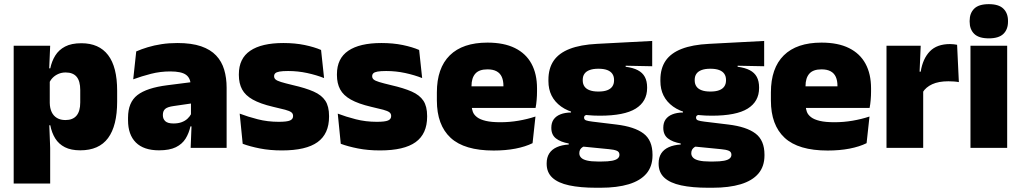

<svg xmlns="http://www.w3.org/2000/svg" viewBox="-20 -713 4923 926"><path d="M367 12Q322.5 12 293 -3Q263.5 -18 246.5 -45.2Q229.5 -72.5 222.5 -109H180L220 -216.5Q220.5 -191 229.2 -172.5Q238 -154 254.8 -144Q271.5 -134 295.5 -134Q331 -134 349 -155.2Q367 -176.5 367 -219V-279Q367 -322 349.5 -342.8Q332 -363.5 296.5 -363.5Q277.5 -363.5 261.5 -356.5Q245.5 -349.5 234 -337.8Q222.5 -326 217 -311.5L176.5 -383.5H222.5Q229.5 -417.5 246.5 -445Q263.5 -472.5 294 -488.5Q324.5 -504.5 372.5 -504.5Q457.5 -504.5 501.2 -447.5Q545 -390.5 545 -275.5V-223Q545 -106.5 501.2 -47.2Q457.5 12 367 12ZM222 172H46V-492.5H222L216 -352L220 -340V-158L217 -128.5L222 0Z M1073 0H899.5L904.5 -126L901 -130.5V-283.5L899.5 -301.5Q899.5 -336 877.2 -352.2Q855 -368.5 801.5 -368.5Q753 -368.5 708.2 -357Q663.5 -345.5 622.5 -330.5L637 -465Q662 -476 692.5 -485.2Q723 -494.5 759 -500Q795 -505.5 835.5 -505.5Q904 -505.5 949.8 -489.8Q995.5 -474 1022.5 -445.2Q1049.5 -416.5 1061.2 -377Q1073 -337.5 1073 -290ZM747 12Q673 12 635.2 -25.8Q597.5 -63.5 597.5 -133V-145.5Q597.5 -219.5 642.8 -254.5Q688 -289.5 787.5 -302L913 -318L923.5 -217L817 -201.5Q788 -197.5 776.8 -187.8Q765.5 -178 765.5 -159V-157Q765.5 -139.5 777.2 -128.5Q789 -117.5 816.5 -117.5Q839.5 -117.5 856.2 -123.8Q873 -130 884.2 -140.5Q895.5 -151 902 -163.5L927 -103.5H898.5Q891 -70 874.8 -44Q858.5 -18 828 -3Q797.5 12 747 12Z M1340 12.5Q1281.5 12.5 1233.5 3Q1185.5 -6.5 1150.5 -19.5L1136 -165Q1175 -150 1222.8 -137.8Q1270.5 -125.5 1324.5 -125.5Q1364 -125.5 1378.8 -132Q1393.5 -138.5 1393.5 -153V-154Q1393.5 -165 1385 -171.5Q1376.5 -178 1355.2 -183.8Q1334 -189.5 1296.5 -198Q1235 -212.5 1199 -232.8Q1163 -253 1147.5 -282Q1132 -311 1132 -351V-355Q1132 -431 1186.8 -468.2Q1241.5 -505.5 1346.5 -505.5Q1403 -505.5 1449.8 -495.8Q1496.5 -486 1528.5 -472L1543 -336.5Q1506.5 -351 1461.5 -360.8Q1416.5 -370.5 1369.5 -370.5Q1342.5 -370.5 1327.8 -367.8Q1313 -365 1307.5 -359.5Q1302 -354 1302 -346V-345Q1302 -336 1309 -329.8Q1316 -323.5 1335.5 -317.5Q1355 -311.5 1392.5 -302.5Q1454 -288.5 1492.5 -271.5Q1531 -254.5 1549 -227.2Q1567 -200 1567 -153.5V-150.5Q1567 -67.5 1511.5 -27.5Q1456 12.5 1340 12.5Z M1813 12.5Q1754.5 12.5 1706.5 3Q1658.5 -6.5 1623.5 -19.5L1609 -165Q1648 -150 1695.8 -137.8Q1743.5 -125.5 1797.5 -125.5Q1837 -125.5 1851.8 -132Q1866.5 -138.5 1866.5 -153V-154Q1866.5 -165 1858 -171.5Q1849.5 -178 1828.2 -183.8Q1807 -189.5 1769.5 -198Q1708 -212.5 1672 -232.8Q1636 -253 1620.5 -282Q1605 -311 1605 -351V-355Q1605 -431 1659.8 -468.2Q1714.5 -505.5 1819.5 -505.5Q1876 -505.5 1922.8 -495.8Q1969.5 -486 2001.5 -472L2016 -336.5Q1979.5 -351 1934.5 -360.8Q1889.5 -370.5 1842.5 -370.5Q1815.5 -370.5 1800.8 -367.8Q1786 -365 1780.5 -359.5Q1775 -354 1775 -346V-345Q1775 -336 1782 -329.8Q1789 -323.5 1808.5 -317.5Q1828 -311.5 1865.5 -302.5Q1927 -288.5 1965.5 -271.5Q2004 -254.5 2022 -227.2Q2040 -200 2040 -153.5V-150.5Q2040 -67.5 1984.5 -27.5Q1929 12.5 1813 12.5Z M2361 13Q2219.5 13 2153.2 -48.5Q2087 -110 2087 -228.5V-267Q2087 -384.5 2149.2 -446Q2211.5 -507.5 2331 -507.5Q2410.5 -507.5 2463.5 -481.2Q2516.5 -455 2543.2 -405.8Q2570 -356.5 2570 -287V-271.5Q2570 -251.5 2568.2 -230.8Q2566.5 -210 2563 -192.5H2404.5Q2406.5 -223 2407.2 -250Q2408 -277 2408 -298.5Q2408 -324.5 2400 -342.2Q2392 -360 2375 -369.2Q2358 -378.5 2331 -378.5Q2290.5 -378.5 2272.2 -357.5Q2254 -336.5 2254 -298V-253.5L2255 -234.5V-203.5Q2255 -188 2260.5 -173.5Q2266 -159 2280.8 -147.8Q2295.5 -136.5 2322.8 -130Q2350 -123.5 2393.5 -123.5Q2438 -123.5 2480.5 -130.8Q2523 -138 2562.5 -151L2548.5 -22.5Q2514 -5.5 2466.2 3.8Q2418.5 13 2361 13ZM2527.5 -192.5H2180.5V-296.5H2527.5Z M2872.5 -155Q2747.5 -155 2686.2 -199.2Q2625 -243.5 2625 -322V-328Q2625 -383 2650.2 -420Q2675.5 -457 2727.5 -477.2Q2779.5 -497.5 2859.5 -501.5L3125.5 -515.5V-393.5L2997.5 -396V-391Q3033 -386.5 3056 -374.5Q3079 -362.5 3090 -342Q3101 -321.5 3101 -291.5V-288.5Q3101 -223.5 3046 -189.2Q2991 -155 2872.5 -155ZM2863.5 66H2880Q2913 66 2932 62.2Q2951 58.5 2959.2 51.2Q2967.5 44 2967.5 34V33Q2967.5 19 2954.2 13.8Q2941 8.5 2918 6.5L2771 -8L2808.5 -10.5Q2798 -8.5 2790.2 -3.8Q2782.5 1 2778.2 8.2Q2774 15.5 2774 25.5V26.5Q2774 38.5 2782.8 47.5Q2791.5 56.5 2811.2 61.2Q2831 66 2863.5 66ZM2876 192.5H2855.5Q2778.5 192.5 2725 181Q2671.5 169.5 2644 144Q2616.5 118.5 2616.5 77V75Q2616.5 46.5 2629 27Q2641.5 7.5 2665.5 -3.2Q2689.5 -14 2723 -16V-21Q2683.5 -28 2661.2 -45.5Q2639 -63 2639 -96V-97Q2639 -121 2650.2 -137Q2661.5 -153 2682.8 -161.5Q2704 -170 2734 -170.5V-190L2851.5 -160H2820Q2808 -160 2802.5 -156.5Q2797 -153 2797 -146V-145.5Q2797 -136 2806.5 -132.5Q2816 -129 2836.5 -126.5L2952 -112.5Q3040 -102 3083.5 -69.2Q3127 -36.5 3127 33V36.5Q3127 89.5 3097.8 124Q3068.5 158.5 3012.5 175.5Q2956.5 192.5 2876 192.5ZM2866 -271.5Q2892 -271.5 2908.5 -277.8Q2925 -284 2933.2 -296Q2941.5 -308 2941.5 -325V-328Q2941.5 -345 2933.2 -357Q2925 -369 2908.5 -375.2Q2892 -381.5 2866 -381.5Q2840.5 -381.5 2823.8 -375.2Q2807 -369 2798.8 -357.2Q2790.5 -345.5 2790.5 -328V-325Q2790.5 -308 2798.8 -296Q2807 -284 2823.8 -277.8Q2840.5 -271.5 2866 -271.5Z M3412.5 -155Q3287.5 -155 3226.2 -199.2Q3165 -243.5 3165 -322V-328Q3165 -383 3190.2 -420Q3215.5 -457 3267.5 -477.2Q3319.5 -497.5 3399.5 -501.5L3665.5 -515.5V-393.5L3537.5 -396V-391Q3573 -386.5 3596 -374.5Q3619 -362.5 3630 -342Q3641 -321.5 3641 -291.5V-288.5Q3641 -223.5 3586 -189.2Q3531 -155 3412.5 -155ZM3403.5 66H3420Q3453 66 3472 62.2Q3491 58.5 3499.2 51.2Q3507.5 44 3507.5 34V33Q3507.5 19 3494.2 13.8Q3481 8.5 3458 6.5L3311 -8L3348.5 -10.5Q3338 -8.5 3330.2 -3.8Q3322.5 1 3318.2 8.2Q3314 15.5 3314 25.5V26.5Q3314 38.5 3322.8 47.5Q3331.5 56.5 3351.2 61.2Q3371 66 3403.5 66ZM3416 192.5H3395.5Q3318.5 192.5 3265 181Q3211.5 169.5 3184 144Q3156.5 118.5 3156.5 77V75Q3156.5 46.5 3169 27Q3181.5 7.5 3205.5 -3.2Q3229.5 -14 3263 -16V-21Q3223.5 -28 3201.2 -45.5Q3179 -63 3179 -96V-97Q3179 -121 3190.2 -137Q3201.5 -153 3222.8 -161.5Q3244 -170 3274 -170.5V-190L3391.5 -160H3360Q3348 -160 3342.5 -156.5Q3337 -153 3337 -146V-145.5Q3337 -136 3346.5 -132.5Q3356 -129 3376.5 -126.5L3492 -112.5Q3580 -102 3623.5 -69.2Q3667 -36.5 3667 33V36.5Q3667 89.5 3637.8 124Q3608.5 158.5 3552.5 175.5Q3496.5 192.5 3416 192.5ZM3406 -271.5Q3432 -271.5 3448.5 -277.8Q3465 -284 3473.2 -296Q3481.5 -308 3481.5 -325V-328Q3481.5 -345 3473.2 -357Q3465 -369 3448.5 -375.2Q3432 -381.5 3406 -381.5Q3380.5 -381.5 3363.8 -375.2Q3347 -369 3338.8 -357.2Q3330.5 -345.5 3330.5 -328V-325Q3330.5 -308 3338.8 -296Q3347 -284 3363.8 -277.8Q3380.5 -271.5 3406 -271.5Z M3972 13Q3830.5 13 3764.2 -48.5Q3698 -110 3698 -228.5V-267Q3698 -384.5 3760.2 -446Q3822.5 -507.5 3942 -507.5Q4021.5 -507.5 4074.5 -481.2Q4127.5 -455 4154.2 -405.8Q4181 -356.5 4181 -287V-271.5Q4181 -251.5 4179.2 -230.8Q4177.5 -210 4174 -192.5H4015.5Q4017.5 -223 4018.2 -250Q4019 -277 4019 -298.5Q4019 -324.5 4011 -342.2Q4003 -360 3986 -369.2Q3969 -378.5 3942 -378.5Q3901.5 -378.5 3883.2 -357.5Q3865 -336.5 3865 -298V-253.5L3866 -234.5V-203.5Q3866 -188 3871.5 -173.5Q3877 -159 3891.8 -147.8Q3906.5 -136.5 3933.8 -130Q3961 -123.5 4004.5 -123.5Q4049 -123.5 4091.5 -130.8Q4134 -138 4173.5 -151L4159.5 -22.5Q4125 -5.5 4077.2 3.8Q4029.5 13 3972 13ZM4138.5 -192.5H3791.5V-296.5H4138.5Z M4430 -267.5 4379 -367.5H4420.5Q4430.5 -430 4464.5 -465.2Q4498.5 -500.5 4562 -500.5Q4571.5 -500.5 4579.8 -499.5Q4588 -498.5 4596 -497L4604.5 -317Q4594.5 -319 4580.8 -320Q4567 -321 4554 -321Q4507 -321 4476 -306.8Q4445 -292.5 4430 -267.5ZM4432.5 0H4255.5V-492.5H4420.5L4413.5 -329.5H4432.5Z M4837.5 0H4660.5V-492.5H4837.5ZM4749 -528Q4700.5 -528 4678.5 -549.8Q4656.5 -571.5 4656.5 -608.5V-612.5Q4656.5 -649.5 4678.5 -671.2Q4700.5 -693 4749 -693Q4797 -693 4819.2 -671.2Q4841.5 -649.5 4841.5 -612.5V-608.5Q4841.5 -571 4819.2 -549.5Q4797 -528 4749 -528Z"/></svg>

Font: Anek Kannada ExtraBold
Style: Regular
Weight: 800
Version: Version 1.003